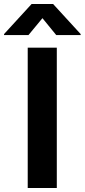

<svg xmlns="http://www.w3.org/2000/svg" viewBox="-80 -947 426 967"><path d="M206.1 0H59.6V-707H206.1ZM133.8 -855.5 63.5 -770.5H-59.6V-775.4L79.1 -926.8H187.5L326.2 -775.4V-770.5H203.1Z"/></svg>

Font: Pretendard Std
Style: Bold
Weight: 700
Designer: Base glyphs from Inter by Rasmus Andersson; Hangeul glyphs from Noto Sans CJK(Source Han Sans) by Jang Soo-young and Kan
Foundry: Kil Hyung-jin
Version: Version 1.309